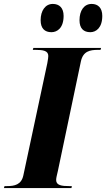

<svg xmlns="http://www.w3.org/2000/svg" viewBox="-54 -958 541 978"><path d="M406 -794C435 -794 467 -816 467 -877C467 -918 445 -938 413 -938C374 -938 351 -904 351 -855C351 -813 372 -794 406 -794ZM208 -794C238 -794 270 -816 270 -877C270 -918 248 -938 215 -938C177 -938 153 -904 153 -855C153 -813 174 -794 208 -794ZM-34 0H310L312 -10H299C260 -10 232 -14 232 -41C232 -52 236 -66 241 -88L358 -645C369 -697 404 -704 445 -704H458L461 -714H116L113 -704H126C165 -704 192 -700 192 -673C192 -668 191 -657 187 -636L65 -65C55 -17 20 -10 -19 -10H-31Z"/></svg>

Font: Noto Serif Display SemiCondensed ExtraBold
Style: Italic
Weight: 800
Width: 4
Italic angle: -12°
Designer: Monotype Design Team
Foundry: Monotype Imaging Inc.
Version: Version 2.009